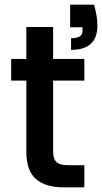

<svg xmlns="http://www.w3.org/2000/svg" viewBox="-20 -804 438 824"><path d="M384 -784Q392 -752 395 -733.5Q398 -715 398 -694Q398 -590 285 -590V-640Q310 -640 322 -647.5Q334 -655 334 -672V-687H281V-784ZM208 -551H342V-458H208V-153Q208 -122 222.5 -108.5Q237 -95 272 -95H342V0H252Q175 0 134 -36Q93 -72 93 -153V-458H28V-551H93V-688H208Z"/></svg>

Font: Poppins Cyr Med
Style: Regular
Weight: 500
Designer: Ninad Kale (Devanagari), Jonny Pinhorn (Latin)
Foundry: Indian Type Foundry
Version: 4.004